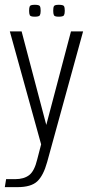

<svg xmlns="http://www.w3.org/2000/svg" viewBox="-28 -599 375 789"><path d="M-8.2 170 -2.9 137.2H34.4Q70.2 137.2 91.9 120.6Q113.7 103.9 125.2 55.2L141 -5.8L12.4 -470H60.8L162.5 -84.5L163.5 -73.2H160.9L161.9 -84.5L263.7 -470H313.5L165.7 67.2Q150.3 122.8 124.9 146.4Q99.5 170 44 170ZM213.3 -530.4Q196.5 -530.4 193.6 -536.5Q190.7 -542.6 190.7 -554.5Q190.7 -567.8 193.6 -573.5Q196.5 -579.3 213.3 -579.3Q232.1 -579.3 235.1 -573.5Q238.2 -567.8 238.2 -554.5Q238.2 -542.6 235 -536.5Q231.8 -530.4 213.3 -530.4ZM115 -530.4Q97.5 -530.4 94.5 -536.5Q91.6 -542.6 91.6 -554.5Q91.6 -567.8 94.5 -573.5Q97.5 -579.3 115 -579.3Q133 -579.3 136 -573.5Q139.1 -567.8 139.1 -554.5Q139.1 -542.6 135.9 -536.5Q132.8 -530.4 115 -530.4Z"/></svg>

Font: Smooch Sans Thin
Style: Regular
Weight: 100
Designer: Robert E. Leuschke
Foundry: Robert E. Leuschke
Version: Version 1.010